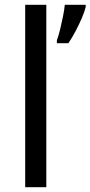

<svg xmlns="http://www.w3.org/2000/svg" viewBox="-20 -780 377 800"><path d="M173 0H85V-760H173ZM337 -751Q333 -733 321.5 -706Q310 -679 295 -650.5Q280 -622 265 -600H217V-612Q224 -631 230.5 -657.5Q237 -684 242.5 -711.5Q248 -739 250 -760H337Z"/></svg>

Font: Noto Sans Bamum
Style: Regular
Weight: 400
Designer: Monotype Design Team
Foundry: Monotype Imaging Inc.
Version: Version 2.001